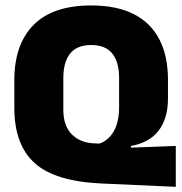

<svg xmlns="http://www.w3.org/2000/svg" viewBox="-20 -674 687 723"><path d="M642 29.5 362.5 17Q186.5 9 110.2 -60.2Q34 -129.5 34 -267.5V-372.5Q34 -507 106.5 -580.2Q179 -653.5 323.5 -653.5Q419.5 -653.5 483.8 -620.8Q548 -588 580.2 -525.5Q612.5 -463 612.5 -373.5V-303.5Q612.5 -264 603 -233Q593.5 -202 575.5 -179.8Q557.5 -157.5 531.5 -143.8Q505.5 -130 473 -124.5V-118L642 -124.5ZM337 -134 355.5 -133.5Q372 -139.5 385.2 -151Q398.5 -162.5 408.2 -179.2Q418 -196 423.2 -218.8Q428.5 -241.5 428.5 -270V-380.5Q428.5 -440.5 402.8 -472.5Q377 -504.5 323.5 -504.5Q270 -504.5 244.2 -472.5Q218.5 -440.5 218.5 -380.5V-260Q218.5 -199.5 251 -167.5Q283.5 -135.5 337 -134Z"/></svg>

Font: Anek Telugu ExtraBold
Style: Regular
Weight: 800
Designer: Omkar Bhoir (Telugu), Yesha Goshar (Latin)
Foundry: Ek Type
Version: Version 1.003